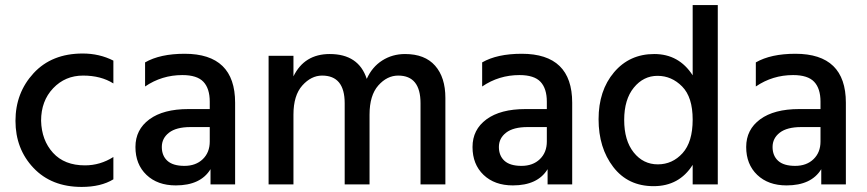

<svg xmlns="http://www.w3.org/2000/svg" viewBox="-20 -727 3418 757"><path d="M315 -75Q375 -75 427 -108V-20Q378 10 302 10Q183 10 112 -65Q41 -140 41 -250.5Q41 -361 112.5 -438.5Q184 -516 306 -516Q372 -516 427 -488V-398Q378 -429 307.5 -429Q237 -429 189.5 -379Q142 -329 142 -251Q144 -174 189 -124.5Q234 -75 315 -75Z M708 -515Q907 -515 907 -322V0H810V-60Q771 4 673 4Q601 4 557.5 -37.5Q514 -79 514 -147.5Q514 -216 569 -256.5Q624 -297 723 -297H807V-326Q807 -378 782 -404.5Q757 -431 699 -431Q618 -431 552 -386V-481Q611 -515 708 -515ZM807 -226H731Q675 -226 646.5 -204Q618 -182 618 -147.5Q618 -113 640 -93Q662 -73 707 -73Q752 -73 779.5 -99.5Q807 -126 807 -169Z M1137 -507V-426Q1180 -514 1280 -514Q1394 -514 1426 -416Q1447 -463 1487 -488.5Q1527 -514 1577 -514Q1655 -514 1695.5 -468Q1736 -422 1736 -341V0H1638V-320Q1638 -429 1550 -429Q1506 -429 1471.5 -390Q1437 -351 1437 -275V0H1339V-320Q1339 -429 1250 -429Q1207 -429 1172 -390Q1137 -351 1137 -275V0H1039V-507Z M2037 -515Q2236 -515 2236 -322V0H2139V-60Q2100 4 2002 4Q1930 4 1886.5 -37.5Q1843 -79 1843 -147.5Q1843 -216 1898 -256.5Q1953 -297 2052 -297H2136V-326Q2136 -378 2111 -404.5Q2086 -431 2028 -431Q1947 -431 1881 -386V-481Q1940 -515 2037 -515ZM2136 -226H2060Q2004 -226 1975.5 -204Q1947 -182 1947 -147.5Q1947 -113 1969 -93Q1991 -73 2036 -73Q2081 -73 2108.5 -99.5Q2136 -126 2136 -169Z M2711 -707H2810V0H2711V-77Q2658 7 2557 7Q2456 7 2398 -68.5Q2340 -144 2340 -257Q2340 -370 2401 -442Q2462 -514 2559.5 -514Q2657 -514 2711 -430ZM2441 -254Q2441 -173 2478.5 -126Q2516 -79 2573.5 -79Q2631 -79 2671 -123Q2711 -167 2711 -255.5Q2711 -344 2669.5 -386Q2628 -428 2572.5 -428Q2517 -428 2479 -381.5Q2441 -335 2441 -254Z M3116 -515Q3315 -515 3315 -322V0H3218V-60Q3179 4 3081 4Q3009 4 2965.5 -37.5Q2922 -79 2922 -147.5Q2922 -216 2977 -256.5Q3032 -297 3131 -297H3215V-326Q3215 -378 3190 -404.5Q3165 -431 3107 -431Q3026 -431 2960 -386V-481Q3019 -515 3116 -515ZM3215 -226H3139Q3083 -226 3054.5 -204Q3026 -182 3026 -147.5Q3026 -113 3048 -93Q3070 -73 3115 -73Q3160 -73 3187.5 -99.5Q3215 -126 3215 -169Z"/></svg>

Font: Hind Medium
Style: Regular
Weight: 500
Designer: Manushi Parikh, Satya Rajpurohit
Foundry: Indian Type Foundry
Version: Version 1.201;PS 1.0;hotconv 1.0.78;makeotf.lib2.5.61930; tt